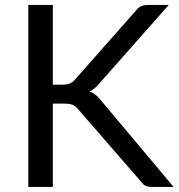

<svg xmlns="http://www.w3.org/2000/svg" viewBox="-20 -736 704 756"><path d="M188 -402.5H224.5Q243.5 -402.5 255 -407.2Q266.5 -412 276 -423.5L514.5 -693.5Q524.5 -706.5 535.5 -711.5Q546.5 -716.5 562.5 -716.5H644.5L371.5 -408Q361.5 -396 352.2 -388.2Q343 -380.5 332.5 -375.5Q346 -371 357 -362.2Q368 -353.5 378.5 -339.5L663.5 0H579.5Q570 0 563.2 -1.2Q556.5 -2.5 551.5 -5.2Q546.5 -8 542.8 -11.8Q539 -15.5 535.5 -20.5L288.5 -305Q278.5 -317.5 267 -322.8Q255.5 -328 232 -328H188V0H91.5V-716.5H188Z"/></svg>

Font: Lato-Regular
Style: Regular
Weight: 400
Designer: Lukasz Dziedzic with Adam Twardoch and Botio Nikoltchev
Foundry: tyPoland Lukasz Dziedzic
Version: Version 2.015; 2015-08-06; http://www.latofonts.com/